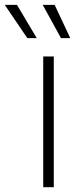

<svg xmlns="http://www.w3.org/2000/svg" viewBox="-92 -777 331 797"><path d="M87.4 0V-542.5H131.3V0ZM161.1 -618.7 85.4 -756.8H134.8L199.7 -618.7ZM21.5 -618.7 -72.3 -756.8H-21.5L60.5 -618.7Z"/></svg>

Font: Inter 16pt ExtraLight
Style: Regular
Weight: 250
Version: Version 4.001;git-66647c0bb